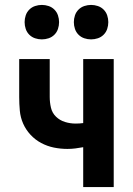

<svg xmlns="http://www.w3.org/2000/svg" viewBox="-20 -760 540 780"><path d="M318 0V-162Q302 -159 286 -157Q270 -155 254 -155Q226 -155 199 -160.5Q172 -166 147.5 -179Q123 -192 104 -212.5Q85 -233 74 -258Q63 -283 60.5 -310.5Q58 -338 58 -366V-520H182V-366Q182 -344 187 -322.5Q192 -301 207.5 -286Q223 -271 244 -264.5Q265 -258 287 -258Q295 -258 303 -258.5Q311 -259 318 -260V-520H442V0ZM350 -600Q336 -600 322.5 -604.5Q309 -609 299 -619Q289 -629 284.5 -642.5Q280 -656 280 -670Q280 -684 284.5 -697.5Q289 -711 299 -721Q309 -731 322.5 -735.5Q336 -740 350 -740Q364 -740 377.5 -735.5Q391 -731 401 -721Q411 -711 415.5 -697.5Q420 -684 420 -670Q420 -656 415.5 -642.5Q411 -629 401 -619Q391 -609 377.5 -604.5Q364 -600 350 -600ZM150 -600Q136 -600 122.5 -604.5Q109 -609 99 -619Q89 -629 84.5 -642.5Q80 -656 80 -670Q80 -684 84.5 -697.5Q89 -711 99 -721Q109 -731 122.5 -735.5Q136 -740 150 -740Q164 -740 177.5 -735.5Q191 -731 201 -721Q211 -711 215.5 -697.5Q220 -684 220 -670Q220 -656 215.5 -642.5Q211 -629 201 -619Q191 -609 177.5 -604.5Q164 -600 150 -600Z"/></svg>

Font: Iosevka Curly Extrabold
Style: Regular
Weight: 800
Monospace: yes
Designer: Belleve Invis
Foundry: Belleve Invis
Version: Version 22.1.2; ttfautohint (v1.8.4)